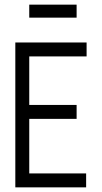

<svg xmlns="http://www.w3.org/2000/svg" viewBox="-20 -807 440 827"><path d="M46 0V-624H353V-564H106V-355H310V-295H106V-60H351V0ZM106 -731V-787H310V-731Z"/></svg>

Font: Inconsolata Condensed
Style: Regular
Weight: 400
Width: 3
Monospace: yes
Designer: Raph Levien, Cyreal, Brenton Simpson
Foundry: Raph Levien, Cyreal, Google
Version: Version 3.000; ttfautohint (v1.8.2.53-6de2)